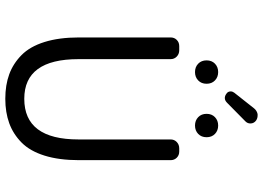

<svg xmlns="http://www.w3.org/2000/svg" viewBox="-160 -944 1040 761"><g transform="rotate(90 360.5 -563.0)"><path d="M371.1 -63.5Q316.4 -63.5 273.9 -79.1Q231.4 -94.7 197.8 -127.9Q164.1 -161.1 146 -218.8Q127.9 -276.4 127.9 -355.5V-718.8Q127.9 -733.4 137.7 -743.2Q147.5 -752.9 162.1 -752.9H178.7Q193.4 -752.9 203.6 -743.2Q213.9 -733.4 213.9 -718.8V-353.5Q213.9 -138.7 371.1 -138.7Q532.2 -138.7 532.2 -353.5V-718.8Q532.2 -733.4 542.5 -743.2Q552.7 -752.9 567.4 -752.9H580.1Q594.7 -752.9 604.5 -743.2Q614.3 -733.4 614.3 -718.8V-355.5Q614.3 -276.4 596.2 -218.8Q578.1 -161.1 544.4 -127.9Q510.7 -94.7 467.8 -79.1Q424.8 -63.5 371.1 -63.5ZM218.8 -861.3Q218.8 -881.8 231.9 -894.5Q245.1 -907.2 265.1 -907.2Q285.2 -907.2 298.3 -894.5Q311.5 -881.8 311.5 -861.3Q311.5 -840.8 298.3 -828.1Q285.2 -815.4 265.1 -815.4Q245.1 -815.4 231.9 -828.1Q218.8 -840.8 218.8 -861.3ZM351.6 -939.5Q341.8 -945.3 341.8 -957Q341.8 -963.9 346.7 -970.7L409.2 -1049.8Q418 -1060.5 431.6 -1063.5Q434.6 -1063.5 437.5 -1063.5Q448.2 -1063.5 457 -1057.6Q467.8 -1049.8 468.8 -1037.1Q469.7 -1024.4 460.9 -1015.6L386.7 -942.4Q377.9 -933.6 368.2 -933.6Q359.4 -933.6 351.6 -939.5ZM430.7 -861.3Q430.7 -881.8 443.8 -894.5Q457 -907.2 477.1 -907.2Q497.1 -907.2 510.3 -894.5Q523.4 -881.8 523.4 -861.3Q523.4 -840.8 510.3 -828.1Q497.1 -815.4 477.1 -815.4Q457 -815.4 443.8 -828.1Q430.7 -840.8 430.7 -861.3Z"/></g></svg>

Font: Gen Jyuu GothicL Regular
Style: Regular
Weight: 400
Designer: [Source Han Sans]
Ryoko NISHIZUKA  (kana & ideographs); Paul D. Hunt (Latin, Greek & Cyrillic); Wenlong ZHANG  (bopomofo
Version: Version 1.002.20150607